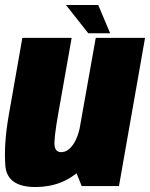

<svg xmlns="http://www.w3.org/2000/svg" viewBox="-21 -749 604 773"><path d="M308 0H458L563 -596.5H364.5L273.5 -85ZM267.5 -596.5H69L14 -284Q-6 -169 0.5 -82.5Q7 4 122 4Q232 4 307 -68.8Q382 -141.5 398 -235.5L305 -257.5Q294.5 -196.5 273 -166.5Q251.5 -136.5 225.5 -136.5Q202.5 -136.5 198.8 -161.8Q195 -187 213.5 -291.5ZM334.5 -615H422.5L374.5 -729H244.5Z"/></svg>

Font: Anybody Condensed Black
Style: Italic
Weight: 900
Width: 3
Italic angle: -10°
Version: Version 1.113;gftools[0.9.25]